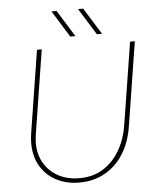

<svg xmlns="http://www.w3.org/2000/svg" viewBox="-60 -944 805 1007"><g transform="rotate(-5 342.5 -440.5)"><path d="M317 13Q250 13 197 -14.5Q144 -42 113.5 -93Q83 -144 83 -214Q83 -226 84 -239Q85 -252 87 -265L156 -700H181L111 -258Q110 -247 108.5 -236Q107 -225 107 -214Q107 -154 133.5 -108Q160 -62 208 -36Q256 -10 320 -10Q393 -10 446 -44Q499 -78 532.5 -136Q566 -194 577 -265L646 -700H671L601 -258Q588 -175 549.5 -114Q511 -53 451.5 -20Q392 13 317 13ZM476 -754 389 -894H416L503 -754ZM336 -754 249 -894H276L363 -754Z"/></g></svg>

Font: MuseoModerno Thin Thin
Style: Italic
Weight: 250
Italic angle: -9°
Version: Version 1.003